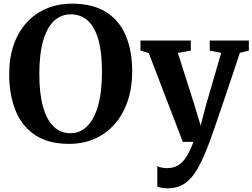

<svg xmlns="http://www.w3.org/2000/svg" viewBox="-20 -772 1374 1045"><path d="M359.5 11Q245.5 12 172.5 -36Q99.5 -84 64.8 -170Q30 -256 30 -368.5Q30 -456 54.2 -526.8Q78.5 -597.5 124 -648Q169.5 -698.5 232.2 -725.2Q295 -752 372 -752Q485 -752 557.5 -706.2Q630 -660.5 664.8 -577.8Q699.5 -495 699.5 -382.5Q699.5 -295 675.2 -223Q651 -151 606 -98.8Q561 -46.5 498.5 -18Q436 10.5 359.5 11ZM363.5 -47Q416 -47 454.5 -85Q493 -123 514 -197.5Q535 -272 535 -382Q535 -488 515.2 -557Q495.5 -626 457.5 -660Q419.5 -694 365.5 -694Q312.5 -694 274.2 -658.5Q236 -623 215 -550.8Q194 -478.5 194 -369Q194 -263.5 214 -191.8Q234 -120 271.8 -83.5Q309.5 -47 363.5 -47ZM891.5 253Q874 253 859.5 250.2Q845 247.5 836 243.5V131.5Q842.5 136.5 857.8 139.8Q873 143 889.5 143Q914 143 934.5 135Q955 127 972 109.8Q989 92.5 1004 65.2Q1019 38 1033 0H975L789.5 -483.5L744.5 -497V-551.5H1018.5V-496.5L948 -484L1037 -204.5L1072 -88.5L1102.5 -204.5L1184 -484.5L1121.5 -496.5V-551.5H1334.5V-496.5L1285.5 -484.5Q1262.5 -415 1239.5 -346.2Q1216.5 -277.5 1195.5 -216Q1174.5 -154.5 1157.8 -105.2Q1141 -56 1129.8 -24.8Q1118.5 6.5 1115.5 13.5Q1086.5 90.5 1056.5 144Q1026.5 197.5 987.5 225.2Q948.5 253 891.5 253Z"/></svg>

Font: Merriweather 28pt
Style: Bold
Weight: 700
Version: Version 2.100